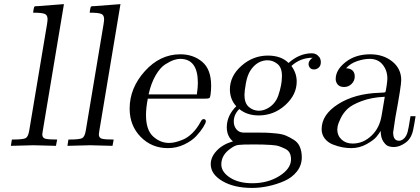

<svg xmlns="http://www.w3.org/2000/svg" viewBox="-20 -714 2055 940"><path d="M33.2 0 38.1 -30.8H39.1Q93.3 -30.8 105.7 -37.8Q118.2 -44.9 123 -74.2L210 -594.2Q212.9 -612.3 212.9 -620.1Q212.9 -640.1 199 -646Q185.1 -651.9 142.1 -651.9Q142.1 -655.8 144.5 -668.5Q147 -681.2 148.9 -682.1Q150.9 -684.1 167 -684.1L293 -693.8L189 -70.8Q187 -61 187 -56.2Q187 -39.1 201.9 -34.9Q216.8 -30.8 259.8 -30.8L253.9 0Q146 -2.9 144 -2.9Q132.3 -2.9 33.2 0Z M310.1 0 314.9 -30.8H315.9Q370.1 -30.8 382.6 -37.8Q395 -44.9 399.9 -74.2L486.8 -594.2Q489.7 -612.3 489.7 -620.1Q489.7 -640.1 475.8 -646Q461.9 -651.9 418.9 -651.9Q418.9 -655.8 421.4 -668.5Q423.8 -681.2 425.8 -682.1Q427.7 -684.1 443.8 -684.1L569.8 -693.8L465.8 -70.8Q463.9 -61 463.9 -56.2Q463.9 -39.1 478.8 -34.9Q493.7 -30.8 536.6 -30.8L530.8 0Q422.9 -2.9 420.9 -2.9Q409.2 -2.9 310.1 0Z M614.7 -182.1Q614.7 -283.2 689.2 -365.7Q763.7 -448.2 862.8 -448.2Q925.8 -448.2 969.7 -411.6Q1013.7 -375 1013.7 -293.9Q1013.7 -272 1010.7 -250Q1008.8 -235.8 1004.2 -233.4Q999.5 -231 981.9 -231H703.6Q694.8 -186 694.8 -150.9Q694.8 -77.6 729.7 -45.9Q764.6 -14.2 807.6 -14.2Q820.8 -14.2 836.7 -17.6Q852.5 -21 875.7 -30.5Q898.9 -40 921.9 -62.5Q944.8 -85 961.9 -117.2Q968.8 -131.3 976.6 -130.9Q987.8 -130.9 987.8 -120.1Q987.8 -112.3 975.3 -92Q962.9 -71.8 941.4 -48.3Q919.9 -24.9 882.3 -6.8Q844.7 11.2 801.8 11.2Q722.7 11.2 668.7 -43.9Q614.7 -99.1 614.7 -182.1ZM707.5 -252H943.8Q948.7 -286.1 948.7 -308.1Q948.7 -425.8 862.3 -425.8Q862.3 -425.8 861.8 -425.8Q848.6 -425.8 831.8 -420.4Q814.9 -415 789.8 -399.4Q764.6 -383.8 742.2 -345.5Q719.7 -307.1 707.5 -252Z M1011.7 89.8Q1011.7 54.7 1041.3 23.4Q1070.8 -7.8 1120.6 -22Q1090.8 -45.9 1090.3 -90.8Q1090.3 -147.9 1136.7 -193.8Q1106 -227.1 1105.5 -275.9Q1105.5 -341.8 1162.1 -391.8Q1218.8 -441.9 1291.5 -441.9Q1356.4 -441.9 1392.6 -405.8Q1445.8 -452.6 1505.4 -453.1Q1523.4 -453.1 1534.4 -443.6Q1545.4 -434.1 1548.1 -425.5Q1550.8 -417 1550.8 -410.2Q1550.8 -392.1 1540.3 -383.1Q1529.8 -374 1517.6 -374Q1504.4 -374 1497.6 -382.1Q1490.7 -390.1 1490.7 -400.1Q1490.7 -410.2 1497.6 -419.2Q1504.4 -428.2 1509.8 -430.2V-431.2Q1450.7 -431.2 1406.7 -391.1Q1432.6 -356 1432.6 -314.9Q1432.6 -250 1376.7 -199.5Q1320.8 -148.9 1246.6 -148.9Q1189.5 -148.9 1151.4 -180.2Q1124.5 -153.3 1124.5 -119.1Q1124.5 -97.2 1137 -81.5Q1149.4 -65.9 1170.4 -64.9H1226.6Q1260.7 -64.9 1278.6 -64.5Q1296.4 -64 1328.9 -61Q1361.3 -58.1 1379.9 -50Q1398.4 -42 1418.5 -29.5Q1438.5 -17.1 1448 4.9Q1457.5 26.9 1457.5 56.2Q1457.5 95.2 1433.6 125.5Q1409.7 155.8 1371.6 172.4Q1333.5 189 1293 197.5Q1252.4 206.1 1214.4 206.1Q1125.5 206.1 1068.6 172.4Q1011.7 138.7 1011.7 89.8ZM1063.5 90.8Q1063.5 127.9 1106 155.5Q1148.4 183.1 1215.3 183.1Q1291.5 183.1 1348.1 147.5Q1404.8 111.8 1404.8 65.9Q1404.8 47.9 1398.2 34.9Q1391.6 22 1376 14.4Q1360.4 6.8 1346.4 2Q1332.5 -2.9 1307.1 -4.4Q1281.7 -5.9 1266.6 -6.3Q1251.5 -6.8 1221.7 -6.8Q1163.6 -6.8 1146.5 -4.4Q1129.4 -2 1110.4 12.2Q1063.5 43.9 1063.5 90.8ZM1176.8 -249Q1176.8 -209 1198.2 -190.4Q1219.7 -171.9 1247.6 -171.9Q1271.5 -171.9 1295.4 -186.5Q1319.3 -201.2 1333.5 -226.1Q1343.3 -244.1 1350.3 -272Q1357.4 -299.8 1358.9 -316.4Q1360.4 -333 1360.4 -341.8Q1360.4 -383.8 1337.9 -401.4Q1315.4 -418.9 1290.5 -418.9Q1238.8 -418.9 1205.6 -368.2Q1190.4 -344.2 1183.6 -305.2Q1176.8 -266.1 1176.8 -249Z M1554.7 -82Q1554.7 -152.8 1635.7 -204.3Q1716.8 -255.9 1838.4 -259.8Q1863.3 -260.7 1865.7 -262.2Q1868.7 -264.2 1872.6 -292Q1876.5 -319.8 1876.5 -329.1Q1876.5 -369.1 1853.5 -397.5Q1830.6 -425.8 1789.6 -425.8Q1761.7 -425.8 1728.8 -414.8Q1695.8 -403.8 1674.3 -379.9Q1716.3 -377.9 1716.8 -339.8Q1716.8 -318.8 1701.7 -303.5Q1686.5 -288.1 1664.6 -288.1Q1643.6 -288.1 1633.5 -300Q1623.5 -312 1623.5 -327.1Q1623.5 -372.1 1672.1 -410.2Q1720.7 -448.2 1792.5 -448.2Q1856.4 -448.2 1900.4 -413.1Q1944.3 -377.9 1944.3 -321.8Q1944.3 -293 1915.5 -138.2L1904.8 -65.9Q1904.8 -24.9 1933.6 -24.9Q1945.8 -24.9 1957.8 -35.9Q1969.7 -46.9 1975.6 -67.9Q1979.5 -80.1 1989.7 -145H2014.6Q2006.8 -96.2 2004.4 -86.9Q1996.6 -38.1 1966.6 -16.1Q1936.5 5.9 1907.7 5.9Q1893.6 5.9 1881.1 1.5Q1868.7 -2.9 1856.2 -22Q1843.8 -41 1843.8 -73.2Q1835.9 -60.1 1822.8 -43.9Q1809.6 -27.8 1774.7 -8.3Q1739.7 11.2 1699.7 11.2Q1678.7 11.2 1656.2 7.1Q1633.8 2.9 1609.6 -6.6Q1585.4 -16.1 1570.1 -35.6Q1554.7 -55.2 1554.7 -82ZM1631.3 -80.1Q1631.3 -50.3 1652.3 -30.8Q1673.3 -11.2 1706.5 -11.2Q1759.8 -11.2 1800.8 -51.8Q1838.9 -88.9 1848.6 -149.9L1863.8 -240.2Q1798.8 -237.3 1750.7 -219.2Q1702.6 -201.2 1681.2 -180.7Q1659.7 -160.2 1647.2 -133.5Q1634.8 -106.9 1633.1 -96.4Q1631.3 -85.9 1631.3 -80.1Z"/></svg>

Font: CMU Serif Extra
Style: RomanSlanted
Weight: 500
Italic angle: -9.46001°
Version: Version 0.7.0